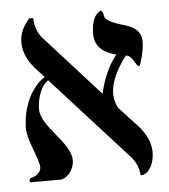

<svg xmlns="http://www.w3.org/2000/svg" viewBox="-46 -601 572 651"><g transform="rotate(-5 240.5 -275.0)"><path d="M453 -442C453 -486 415 -498 389 -505C305 -531 342 -543 321 -559C321 -559 288 -551 288 -482C288 -443 312 -418 360 -406C330.3 -368.4 312.4 -324 302.3 -277.6L301 -279L115 -485C100 -502 91 -525 90 -554H77C54 -529 43 -502 43 -475C43 -444 56 -414 81 -385L111.5 -351.4C52.4 -312.5 33 -233.9 33 -184C33 -141 70 -77 70 -47C70 -31 52 -17 37 -15C33 -14 30 -10 30 -6C30 -4 31 -2 32 0H133C157 0 182 -30 182 -62C182 -123 83 -184 83 -244C83 -270.2 91.8 -318.4 122.5 -339.2L381 -54C396 -37 405 -16 407 9C439 9 454 -34 454 -65C454 -96 441 -126 416 -155L350.6 -225.5C342.3 -240.8 338 -257.4 338 -274C338 -308 354 -350 392 -400C416 -398 423 -360 434 -360C438 -360 453 -411 453 -442Z"/></g></svg>

Font: Libertinus Math
Style: Regular
Weight: 400
Designer: Philipp H. Poll
Foundry: Khaled Hosny
Version: Version 6.2